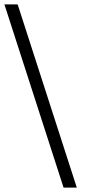

<svg xmlns="http://www.w3.org/2000/svg" viewBox="-31 -800 391 870"><path d="M317 50H257L-11 -780H49Z"/></svg>

Font: Mohave Light
Style: Regular
Weight: 300
Designer: Gumpita Rahayu
Foundry: Tokotype
Version: Version 2.003